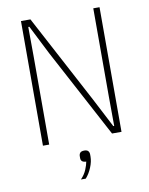

<svg xmlns="http://www.w3.org/2000/svg" viewBox="-98 -769 824 1059"><g transform="rotate(-10 314.0 -239.0)"><path d="M217 -495 134 -659H128L129 -495V0H94V-698H147L410 -203L495 -39H500L499 -203V-698H534V0H481ZM314 66Q329 66 335.5 73.5Q342 81 342 93V105Q342 133 328.5 165.5Q315 198 295 220H268Q290 197 300.5 171.5Q311 146 314 128Q297 127 290.5 120.5Q284 114 284 103V93Q284 81 290.5 73.5Q297 66 314 66Z"/></g></svg>

Font: IBM Plex Sans Cond ExtLt
Style: Regular
Weight: 200
Width: 3
Designer: Mike Abbink, Paul van der Laan, Pieter van Rosmalen
Foundry: Bold Monday
Version: Version 1.3